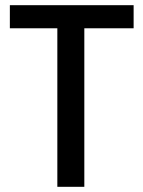

<svg xmlns="http://www.w3.org/2000/svg" viewBox="-20 -720 552 740"><path d="M201 0H305V-611H495V-700H18V-611H201Z"/></svg>

Font: Vanilla Cream DemiBold
Style: Regular
Weight: 600
Designer: Jeremy Tribby, Jinavaṁso
Foundry: Tribby Type
Version: Version 1.422;Glyphs 3.1.2 (3151)